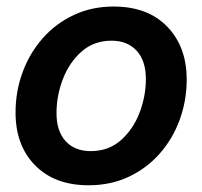

<svg xmlns="http://www.w3.org/2000/svg" viewBox="-20 -547 610 579"><path d="M247.1 11.7Q145 11.7 85.9 -48.3Q26.9 -108.4 26.9 -207.5Q26.9 -271.5 48.1 -329.1Q69.3 -386.7 108.6 -431.4Q147.9 -476.1 202.4 -501.7Q256.8 -527.3 322.8 -527.3Q425.3 -527.3 484.1 -466.8Q543 -406.2 543 -307.1Q543 -244.1 522.2 -186.8Q501.5 -129.4 462.4 -84.7Q423.3 -40 368.9 -14.2Q314.5 11.7 247.1 11.7ZM253.4 -91.3Q307.6 -91.3 344.7 -124.3Q381.8 -157.2 400.9 -207.3Q419.9 -257.3 419.9 -308.6Q419.9 -363.8 392.1 -394Q364.3 -424.3 316.4 -424.3Q263.2 -424.3 226.1 -391.6Q189 -358.9 169.7 -308.8Q150.4 -258.8 150.4 -205.6Q150.4 -151.4 178 -121.3Q205.6 -91.3 253.4 -91.3Z"/></svg>

Font: Inter Display SemiBold
Style: Italic
Weight: 600
Italic angle: -9.39999°
Designer: Rasmus Andersson
Foundry: rsms
Version: Version 4.000;git-a52131595